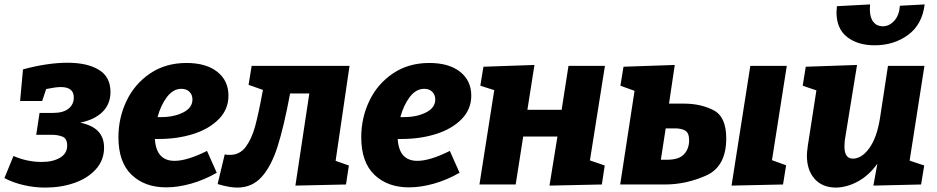

<svg xmlns="http://www.w3.org/2000/svg" viewBox="-34 -835 4239 869"><path d="M437 -167Q437 -110 400 -69Q363 -28 302.5 -7Q242 14 171 14Q122 14 74 3Q26 -8 -14 -29L27 -129Q89 -102 155 -102Q205 -102 237.5 -121Q270 -140 270 -176Q270 -208 249 -216.5Q228 -225 199 -225H130L145 -324H207Q252 -324 276 -343Q300 -362 300 -394Q300 -441 241 -441Q218 -441 175 -432L157 -378H57L70 -521Q181 -551 272 -551Q361 -551 413.5 -519Q466 -487 466 -419Q466 -364 430 -328.5Q394 -293 329 -280Q385 -268 411 -240Q437 -212 437 -167Z M685 -206H667Q673 -107 756 -107Q813 -107 903 -152L947 -53Q889 -20 830 -3.5Q771 13 718 13Q621 13 561.5 -44Q502 -101 502 -214Q502 -302 539 -379Q576 -456 646 -503Q716 -550 810 -550Q899 -550 949.5 -510Q1000 -470 1000 -402Q1000 -340 956 -295.5Q912 -251 840.5 -228.5Q769 -206 685 -206ZM679 -305H696Q753 -305 795 -326Q837 -347 837 -385Q837 -406 823.5 -419.5Q810 -433 787 -433Q750 -433 722 -396.5Q694 -360 679 -305Z M1548 -537 1485 -107 1545 -86 1532 0 1303 5 1366 -412H1279Q1251 -262 1222.5 -172.5Q1194 -83 1150.5 -34.5Q1107 14 1040 14Q1004 14 951 -2L983 -136Q992 -134 1007 -134Q1051 -134 1078 -170Q1105 -206 1120.5 -262.5Q1136 -319 1156 -428L1091 -451L1105 -537Z M1784 -206H1766Q1772 -107 1855 -107Q1912 -107 2002 -152L2046 -53Q1988 -20 1929 -3.5Q1870 13 1817 13Q1720 13 1660.5 -44Q1601 -101 1601 -214Q1601 -302 1638 -379Q1675 -456 1745 -503Q1815 -550 1909 -550Q1998 -550 2048.5 -510Q2099 -470 2099 -402Q2099 -340 2055 -295.5Q2011 -251 1939.5 -228.5Q1868 -206 1784 -206ZM1778 -305H1795Q1852 -305 1894 -326Q1936 -347 1936 -385Q1936 -406 1922.5 -419.5Q1909 -433 1886 -433Q1849 -433 1821 -396.5Q1793 -360 1778 -305Z M2539 -537H2704L2636 -109L2703 -86L2690 0L2453 5L2489 -217H2334L2300 0H2136L2203 -427L2140 -447L2154 -533L2385 -541L2353 -338H2508Z M3062 -366Q3137 -366 3195 -336.5Q3253 -307 3253 -209Q3253 -81 3162 -40.5Q3071 0 2975 0H2773L2838 -424L2774 -447L2788 -533L3020 -541L2994 -366ZM3362 -537H3527L3460 -110L3524 -87L3510 0L3277 5ZM2985 -112Q3039 -112 3062 -137Q3085 -162 3085 -200Q3085 -233 3068 -243.5Q3051 -254 3020 -254H2979L2957 -112Z M4150 -537 4083 -108 4149 -86 4135 0 3919 5 3937 -94Q3899 -41 3849.5 -14Q3800 13 3750 14Q3688 14 3653 -25.5Q3618 -65 3618 -131Q3618 -144 3622 -174L3661 -426L3599 -447L3613 -533L3845 -541L3792 -215Q3788 -194 3788 -172Q3788 -117 3826 -117Q3866 -117 3900.5 -164.5Q3935 -212 3949 -301L3985 -537ZM3752 -780Q3752 -789 3754 -807L3904 -815Q3903 -807 3903 -793Q3903 -755 3919 -735.5Q3935 -716 3961 -716Q3991 -716 4013.5 -741Q4036 -766 4039 -809L4151 -815Q4140 -724 4076 -677Q4012 -630 3925 -630Q3848 -630 3800 -667.5Q3752 -705 3752 -780Z"/></svg>

Font: Bitter Pro ExtraBold
Style: Italic
Weight: 800
Italic angle: -9°
Designer: Sol Matas, and Bitter project Authors
Foundry: Sol Matas
Version: Version 1.010